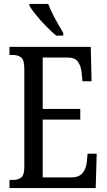

<svg xmlns="http://www.w3.org/2000/svg" viewBox="-20 -951 539 971"><path d="M264 -771Q242 -789 214 -817.5Q186 -846 162.5 -875Q139 -904 129 -921V-931H224Q232 -909 245.5 -882Q259 -855 274 -829Q289 -803 300 -784V-771ZM28 0V-41H45Q72 -41 87.5 -53.5Q103 -66 103 -107V-602Q103 -649 86.5 -661Q70 -673 45 -673H28V-714H439L443 -540H397L393 -582Q390 -615 375 -637.5Q360 -660 323 -660H196V-400H386V-346H196V-54H342Q380 -54 398 -76.5Q416 -99 419 -132L423 -174H469L464 0Z"/></svg>

Font: Noto Serif ExtraCondensed
Style: Regular
Weight: 400
Width: 2
Designer: Monotype Design Team
Foundry: Monotype Imaging Inc.
Version: Version 2.015